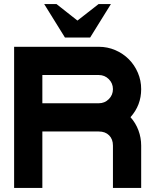

<svg xmlns="http://www.w3.org/2000/svg" viewBox="-20 -932 770 952"><path d="M680 0H540V-210Q540 -242 521 -261Q502 -280 470 -280H190V0H50V-700H470Q513 -700 551.5 -683.5Q590 -667 618.5 -638.5Q647 -610 663.5 -571.5Q680 -533 680 -490Q680 -410 627 -351Q653 -322 666.5 -285.5Q680 -249 680 -210ZM540 -490Q540 -519 519.5 -539.5Q499 -560 470 -560H190V-420H470Q499 -420 519.5 -440.5Q540 -461 540 -490ZM199 -912H260L364 -830L469 -912H530L427 -746H302Z"/></svg>

Font: CAT North
Style: Regular
Weight: 400
Designer: Peter Wiegel
Foundry: Peter Wiegel
Version: Version 1.000